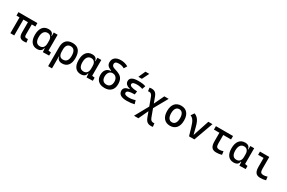

<svg xmlns="http://www.w3.org/2000/svg" viewBox="186 -2511 6658 4461"><g transform="rotate(30 3515.5 -280.5)"><path d="M472.7 9.8Q400.9 9.8 368.9 -28.6Q336.9 -66.9 336.9 -151.4V-517.6H440.4V-156.2Q440.4 -117.7 451.9 -100.3Q463.4 -83 502 -83Q508.8 -83 515.9 -84Q522.9 -85 532.2 -86.9L543.9 3.9Q525.9 7.3 510.7 8.5Q495.6 9.8 472.7 9.8ZM111.3 0V-517.6H214.8V0ZM29.3 -424.8V-517.6H537.1V-424.8Z M829.1 9.8Q731 9.8 677 -58.3Q623 -126.5 623 -253.9Q623 -384.3 678.5 -455.8Q733.9 -527.3 835 -527.3Q895 -527.3 927.7 -501.7Q960.4 -476.1 966.8 -423.8H1006.8L976.6 -293Q976.6 -362.3 945.6 -400.9Q914.6 -439.5 859.4 -439.5Q795.4 -439.5 760.5 -391.1Q725.6 -342.8 725.6 -253.9Q725.6 -78.1 854.5 -78.1Q912.1 -78.1 944.3 -116.7Q976.6 -155.3 976.6 -224.6V-252L1011.7 -93.8H966.8Q963.4 -59.6 945.3 -36.4Q927.2 -13.2 897.7 -1.7Q868.2 9.8 829.1 9.8ZM985.4 4.9 976.6 -119.1V-239.3L1080.1 -210V-93.8L1151.4 -83V0ZM976.6 -146.5V-517.6H1080.1V-175.8Z M1500 9.8Q1443.4 9.8 1407.7 -16.6Q1372.1 -43 1367.2 -94.7H1322.3L1357.4 -237.3Q1357.4 -156.7 1386 -117.4Q1414.6 -78.1 1473.6 -78.1Q1540.5 -78.1 1574.5 -122.6Q1608.4 -167 1608.4 -253.9Q1608.4 -345.7 1576.7 -392.6Q1544.9 -439.5 1482.4 -439.5Q1420.9 -439.5 1389.2 -399.4Q1357.4 -359.4 1357.4 -281.2L1253.9 -285.6Q1253.9 -404.8 1311.8 -466.1Q1369.6 -527.3 1482.4 -527.3Q1595.2 -527.3 1653.1 -458Q1710.9 -388.7 1710.9 -253.9Q1710.9 -126.5 1655.8 -58.3Q1600.6 9.8 1500 9.8ZM1253.9 224.6V-285.6H1357.4V224.6Z M2001 9.8Q1902.8 9.8 1848.9 -58.3Q1794.9 -126.5 1794.9 -253.9Q1794.9 -384.3 1850.3 -455.8Q1905.8 -527.3 2006.8 -527.3Q2066.9 -527.3 2099.6 -501.7Q2132.3 -476.1 2138.7 -423.8H2178.7L2148.4 -293Q2148.4 -362.3 2117.4 -400.9Q2086.4 -439.5 2031.2 -439.5Q1967.3 -439.5 1932.4 -391.1Q1897.5 -342.8 1897.5 -253.9Q1897.5 -78.1 2026.4 -78.1Q2084 -78.1 2116.2 -116.7Q2148.4 -155.3 2148.4 -224.6V-252L2183.6 -93.8H2138.7Q2135.3 -59.6 2117.2 -36.4Q2099.1 -13.2 2069.6 -1.7Q2040 9.8 2001 9.8ZM2157.2 4.9 2148.4 -119.1V-239.3L2252 -210V-93.8L2323.2 -83V0ZM2148.4 -146.5V-517.6H2252V-175.8Z M2638.2 9.8Q2564.9 9.8 2512.9 -16.1Q2460.9 -42 2433.1 -90.8Q2405.3 -139.6 2405.3 -208Q2405.3 -298.3 2448.5 -350.8Q2491.7 -403.3 2571.3 -408.2V-440.4L2591.3 -413.1Q2539.1 -429.2 2505.9 -450.4Q2472.7 -471.7 2457 -500.2Q2441.4 -528.8 2441.4 -566.9Q2441.4 -650.9 2496.8 -696.5Q2552.2 -742.2 2653.3 -742.2Q2760.7 -742.2 2848.6 -689.9L2798.8 -610.4Q2736.8 -649.4 2653.3 -649.4Q2596.2 -649.4 2570.6 -632.3Q2544.9 -615.2 2544.9 -576.7Q2544.9 -544.9 2567.1 -524.2Q2589.4 -503.4 2644.5 -488.3Q2717.8 -468.3 2768.8 -438.7Q2819.8 -409.2 2846.4 -358.2Q2873 -307.1 2873 -222.7Q2873 -112.8 2811 -51.5Q2749 9.8 2638.2 9.8ZM2639.2 -80.1Q2700.2 -80.1 2734.4 -120.1Q2768.6 -160.2 2768.6 -232.4Q2768.6 -300.8 2731.9 -342.3Q2695.3 -383.8 2634.8 -383.8Q2578.6 -383.8 2544.2 -339.6Q2509.8 -295.4 2509.8 -222.7Q2509.8 -155.3 2543.9 -117.7Q2578.1 -80.1 2639.2 -80.1Z M3235.4 9.8Q3010.7 9.8 3010.7 -136.7Q3010.7 -247.1 3187.5 -261.7L3336.9 -300.8L3325.2 -212.4H3309.6Q3118.7 -212.4 3118.7 -141.6Q3118.7 -80.1 3239.3 -80.1Q3299.8 -80.1 3339.6 -89.4Q3379.4 -98.6 3410.6 -106.9L3437.5 -13.7Q3398.4 -2.9 3347.4 3.4Q3296.4 9.8 3235.4 9.8ZM3160.2 -212.4V-268.6Q3025.4 -302.7 3025.4 -401.4Q3025.4 -527.3 3243.2 -527.3Q3381.3 -527.3 3442.4 -499L3410.6 -410.6Q3343.3 -437.5 3253.9 -437.5Q3133.3 -437.5 3133.3 -377Q3133.3 -308.6 3336.9 -300.8L3325.2 -212.4ZM3192.9 -609.4 3275.9 -794.9H3379.4L3286.6 -609.4Z M4015.1 234.4Q3949.7 234.4 3911.6 204.3Q3873.5 174.3 3846.7 102.1L3678.7 -351.6Q3662.1 -397.5 3639.6 -416Q3617.2 -434.6 3585.4 -434.6Q3572.3 -434.6 3555.2 -430.7L3543.5 -521.5Q3568.4 -527.3 3595.2 -527.3Q3659.7 -527.3 3696.8 -498.8Q3733.9 -470.2 3759.3 -400.4L3929.2 58.6Q3946.3 105 3969.2 123.3Q3992.2 141.6 4024.9 141.6Q4031.7 141.6 4038.8 140.6Q4045.9 139.6 4055.2 137.7L4066.9 228.5Q4053.2 231.9 4041.5 233.2Q4029.8 234.4 4015.1 234.4ZM3557.6 224.6 3783.2 -182.6 3942.4 -517.6H4059.6L3831.1 -111.3L3674.8 224.6Z M4394.5 9.8Q4287.1 9.8 4227.5 -60.5Q4168 -130.9 4168 -258.8Q4168 -387.2 4227.5 -457.3Q4287.1 -527.3 4394.5 -527.3Q4502.4 -527.3 4561.8 -457.3Q4621.1 -387.2 4621.1 -258.8Q4621.1 -130.9 4561.8 -60.5Q4502.4 9.8 4394.5 9.8ZM4394.5 -83Q4451.7 -83 4482.7 -128.9Q4513.7 -174.8 4513.7 -258.8Q4513.7 -343.3 4482.7 -388.9Q4451.7 -434.6 4394.5 -434.6Q4337.4 -434.6 4306.4 -388.9Q4275.4 -343.3 4275.4 -258.8Q4275.4 -174.8 4306.4 -128.9Q4337.4 -83 4394.5 -83Z M4904.3 0 4973.6 -87.9H4982.4L5124 -517.6H5234.4L5046.9 0ZM4904.3 0 4849.1 -190.4Q4830.1 -255.9 4810.3 -306.4Q4790.5 -356.9 4762.5 -391.1Q4734.4 -425.3 4690.4 -441.9L4750 -527.3Q4800.3 -508.8 4834 -474.1Q4867.7 -439.5 4890.4 -389.2Q4913.1 -338.9 4929.7 -273.4L4989.3 -38.6Z M5636.7 9.8Q5550.3 9.8 5512 -39.1Q5473.6 -87.9 5473.6 -195.3V-517.6H5577.1V-200.2Q5577.1 -138.7 5595.5 -110.8Q5613.8 -83 5675.8 -83Q5695.8 -83 5718.8 -87.6Q5741.7 -92.3 5771.5 -101.6L5783.2 -10.7Q5745.6 0 5710.9 4.9Q5676.3 9.8 5636.7 9.8ZM5327.1 -424.8V-517.6H5786.1V-424.8Z M6102.5 9.8Q6004.4 9.8 5950.4 -58.3Q5896.5 -126.5 5896.5 -253.9Q5896.5 -384.3 5951.9 -455.8Q6007.3 -527.3 6108.4 -527.3Q6168.5 -527.3 6201.2 -501.7Q6233.9 -476.1 6240.2 -423.8H6280.3L6250 -293Q6250 -362.3 6219 -400.9Q6188 -439.5 6132.8 -439.5Q6068.8 -439.5 6033.9 -391.1Q5999 -342.8 5999 -253.9Q5999 -78.1 6127.9 -78.1Q6185.5 -78.1 6217.8 -116.7Q6250 -155.3 6250 -224.6V-252L6285.2 -93.8H6240.2Q6236.8 -59.6 6218.8 -36.4Q6200.7 -13.2 6171.1 -1.7Q6141.6 9.8 6102.5 9.8ZM6258.8 4.9 6250 -119.1V-239.3L6353.5 -210V-93.8L6424.8 -83V0ZM6250 -146.5V-517.6H6353.5V-175.8Z M6818.4 9.8Q6731.9 9.8 6693.6 -39.1Q6655.3 -87.9 6655.3 -195.3V-517.6H6758.8V-200.2Q6758.8 -138.7 6777.1 -110.8Q6795.4 -83 6857.4 -83Q6895.5 -83 6953.1 -101.6L6964.8 -10.7Q6927.2 0 6892.6 4.9Q6857.9 9.8 6818.4 9.8ZM6508.8 -431.6V-517.6H6664.1V-431.6Z"/></g></svg>

Font: Cascadia Code
Style: Regular
Weight: 400
Monospace: yes
Designer: Aaron Bell
Foundry: Saja Typeworks
Version: Version 2106.017